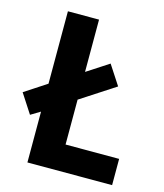

<svg xmlns="http://www.w3.org/2000/svg" viewBox="-118 -795 746 876"><g transform="rotate(15 255.0 -357.0)"><path d="M94 0H494V-124H241V-336L404 -442L344 -534L241 -467V-714H94V-372L-10 -304L49 -213L94 -240Z"/></g></svg>

Font: Noto Sans Khmer SemiCondensed
Style: Bold
Weight: 700
Width: 4
Designer: Danh Hong and the Monotype Design Team
Foundry: Monotype Imaging Inc.
Version: Version 2.004